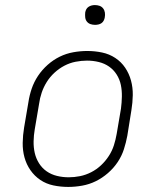

<svg xmlns="http://www.w3.org/2000/svg" viewBox="-20 -729 640 757"><path d="M249 8Q219 8 190.5 2Q162 -4 139 -19.5Q116 -35 100 -58Q84 -81 76.5 -108.5Q69 -136 69.5 -166Q70 -196 75 -226L92 -326Q96 -353 105 -379.5Q114 -406 130 -430Q146 -454 168 -473.5Q190 -493 215.5 -505.5Q241 -518 269 -523Q297 -528 324 -528Q354 -528 382.5 -522Q411 -516 434.5 -500.5Q458 -485 473.5 -462Q489 -439 496.5 -411.5Q504 -384 503.5 -354Q503 -324 498 -294L482 -194Q477 -167 468.5 -140.5Q460 -114 444 -90Q428 -66 405.5 -46.5Q383 -27 357.5 -14.5Q332 -2 304 3Q276 8 249 8ZM251 -30Q273 -30 295.5 -34.5Q318 -39 339.5 -50Q361 -61 378.5 -77.5Q396 -94 409 -114Q422 -134 429 -156Q436 -178 440 -201L457 -301Q460 -324 460.5 -348Q461 -372 456.5 -394Q452 -416 440 -435Q428 -454 410 -466.5Q392 -479 369.5 -484.5Q347 -490 323 -490Q301 -490 278 -485.5Q255 -481 234 -470Q213 -459 195 -442.5Q177 -426 164.5 -406Q152 -386 144.5 -364Q137 -342 134 -319L117 -219Q113 -196 112.5 -172Q112 -148 117 -126Q122 -104 134 -85Q146 -66 164 -53.5Q182 -41 204.5 -35.5Q227 -30 251 -30ZM355 -631Q345 -631 336.5 -634Q328 -637 322.5 -644Q317 -651 316 -660.5Q315 -670 316 -680Q317 -686 320 -692Q323 -698 329 -702Q335 -706 341.5 -707.5Q348 -709 354 -709Q364 -709 372.5 -706Q381 -703 386.5 -696Q392 -689 393.5 -679.5Q395 -670 393 -660Q392 -654 389 -648Q386 -642 380.5 -638Q375 -634 368 -632.5Q361 -631 355 -631Z"/></svg>

Font: Iosevka Etoile Extralight
Style: Italic
Weight: 200
Italic angle: -9°
Designer: Belleve Invis
Foundry: Belleve Invis
Version: Version 22.1.2; ttfautohint (v1.8.4)